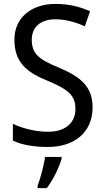

<svg xmlns="http://www.w3.org/2000/svg" viewBox="-20 -744 539 985"><path d="M455 -193C455 -298 396 -349 282 -397C178 -440 143 -468 143 -541C143 -602 185 -645 264 -645C317 -645 369 -630 415 -609L442 -686C395 -708 335 -724 265 -724C140 -724 53 -652 54 -540C54 -428 112 -375 221 -331C332 -285 367 -254 367 -185C367 -116 318 -68 226 -68C162 -68 93 -86 46 -109V-23C90 -1 153 10 225 10C365 10 455 -68 455 -193ZM296 70V61H211C206 103 186 175 173 209V221H220C253 179 285 111 296 70Z"/></svg>

Font: Noto Sans Devanagari SemiCondensed
Style: Regular
Weight: 400
Width: 4
Designer: Jelle Bosma - Monotype Design Team
Foundry: Monotype Imaging Inc.
Version: Version 2.004